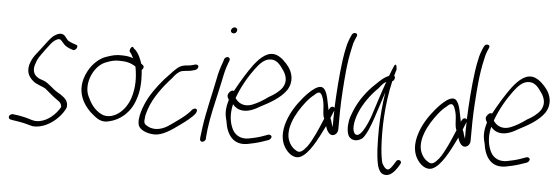

<svg xmlns="http://www.w3.org/2000/svg" viewBox="-54 -911 3578 1232"><g transform="rotate(5 1735.0 -295.0)"><path d="M31 -26C16 -17 19 2 32 5L47 8C74 11 93 16 112 19C134 23 158 32 180 36C236 40 297 10 343 -39C358 -55 379 -83 386 -104C390 -138 374 -158 352 -173C344 -180 333 -187 320 -194C284 -214 260 -247 225 -261L197 -271C171 -283 146 -305 157 -353C171 -401 182 -412 218 -462C241 -494 258 -514 269 -522C286 -534 299 -540 311 -531L325 -516C336 -501 349 -491 371 -482L391 -475C411 -466 432 -505 411 -509L390 -516C378 -521 367 -525 359 -530C347 -540 341 -554 329 -564C310 -577 289 -571 264 -554C250 -544 230 -520 204 -484C163 -428 139 -411 122 -354C110 -300 135 -272 157 -253C179 -233 214 -227 240 -211C264 -192 291 -165 325 -143C341 -133 348 -123 350 -103C321 -51 271 -10 220 -1C181 7 154 -11 123 -17C105 -20 85 -26 60 -28L46 -30C41 -31 36 -29 31 -26Z M499 -348C425 -211 504 -112 570 -62C592 -44 623 -27 662 -38C734 -53 798 -107 826 -189C849 -249 849 -314 846 -361L844 -385C854 -393 859 -406 851 -414L836 -427C835 -435 832 -442 829 -448C820 -474 802 -505 783 -517L778 -524C770 -538 750 -507 758 -494L764 -487C769 -482 775 -466 783 -455C759 -464 736 -467 709 -467C676 -469 647 -462 611 -449C566 -435 523 -393 499 -348ZM508 -226C499 -306 550 -394 616 -415C643 -426 672 -433 700 -431C738 -431 770 -425 802 -403L804 -393C813 -339 818 -269 792 -194C761 -108 688 -57 625 -74C582 -89 547 -126 524 -177C516 -192 510 -208 508 -226Z M858 -26C870 0 911 18 954 20C1010 24 1067 -17 1126 -60C1156 -82 1194 -111 1212 -135C1220 -147 1224 -161 1214 -166C1206 -171 1192 -164 1188 -158C1156 -117 1095 -77 1054 -48C1020 -23 964 -1 916 -27C894 -38 886 -46 891 -77C891 -92 896 -110 903 -132C930 -216 993 -295 1042 -348C1062 -375 1079 -393 1102 -400C1109 -401 1116 -402 1122 -403C1134 -405 1153 -405 1166 -409C1178 -413 1193 -414 1200 -425C1212 -444 1198 -454 1178 -448C1165 -445 1163 -443 1152 -441C1136 -439 1122 -439 1106 -435C1079 -429 1054 -403 1025 -371C984 -331 933 -266 903 -213C873 -159 840 -72 858 -26Z M1393 -690C1390 -679 1399 -670 1410 -670C1421 -670 1429 -677 1432 -688C1435 -699 1427 -709 1416 -709C1405 -709 1396 -701 1393 -690ZM1328 -370C1323 -347 1319 -324 1313 -298C1307 -272 1301 -245 1295 -216L1277 -128C1269 -88 1259 -15 1256 15V26C1256 31 1258 34 1261 37C1272 47 1293 33 1293 18V8C1294 1 1295 -16 1298 -43C1308 -123 1330 -214 1349 -298C1355 -324 1360 -348 1365 -371C1372 -408 1381 -445 1393 -475L1400 -494C1402 -499 1401 -504 1399 -508C1392 -521 1371 -515 1365 -500L1359 -480C1347 -448 1335 -410 1328 -370Z M1414 -287C1401 -270 1410 -253 1418 -243L1417 -240C1400 -183 1402 -149 1414 -107C1426 -19 1470 45 1562 29C1589 24 1625 16 1654 6L1695 -8C1700 -10 1704 -14 1707 -18C1719 -34 1704 -45 1690 -42L1648 -27C1622 -18 1593 -12 1568 -7C1516 3 1478 -20 1460 -56C1442 -93 1430 -145 1447 -217C1462 -198 1482 -185 1511 -182C1550 -178 1591 -198 1624 -218C1676 -245 1747 -282 1786 -338C1823 -397 1804 -452 1780 -486C1758 -516 1729 -544 1700 -555C1645 -576 1596 -532 1555 -479C1521 -434 1480 -366 1445 -302C1431 -308 1420 -296 1414 -287ZM1460 -258C1486 -332 1531 -407 1568 -456C1595 -492 1621 -518 1653 -523C1699 -531 1724 -497 1748 -462C1765 -437 1784 -396 1756 -352C1737 -324 1703 -300 1671 -283C1637 -258 1605 -239 1570 -225C1519 -205 1479 -227 1460 -258Z M1796 -135C1773 -65 1780 -11 1803 28C1823 62 1861 97 1903 83C1962 59 2010 -40 2054 -129C2060 -109 2075 -73 2101 -75C2120 -77 2134 -95 2134 -116C2134 -191 2134 -273 2140 -358C2146 -447 2152 -546 2175 -644C2179 -666 2184 -684 2190 -697L2200 -720C2210 -743 2176 -748 2167 -727L2157 -705C2150 -688 2143 -668 2138 -643C2133 -620 2127 -592 2123 -560C2109 -457 2102 -347 2098 -252C2098 -251 2097 -250 2098 -249C2096 -253 2093 -255 2089 -256C2073 -259 2067 -245 2061 -232C2050 -280 2045 -334 2024 -362C1993 -407 1924 -336 1888 -293C1852 -250 1816 -197 1796 -135ZM1818 -56C1816 -108 1841 -165 1867 -208C1893 -250 1927 -296 1961 -321C1976 -337 1993 -347 2004 -332C2015 -318 2024 -285 2026 -259L2029 -213C2030 -201 2032 -186 2038 -176C2010 -108 1977 -31 1945 12C1921 41 1901 62 1875 43C1844 27 1819 -14 1818 -56ZM2077 -183 2098 -234C2097 -196 2096 -160 2097 -126C2094 -134 2091 -142 2088 -151C2086 -162 2082 -174 2077 -183Z M2197 -175C2190 -136 2193 -96 2207 -75C2225 -51 2262 -46 2295 -73C2320 -102 2341 -156 2359 -210C2378 -265 2395 -323 2414 -378C2401 -296 2395 -219 2393 -143C2392 -60 2394 38 2409 96C2417 124 2429 141 2446 147C2487 161 2517 124 2537 94L2550 72C2564 49 2529 37 2520 59L2507 80C2499 93 2491 103 2482 110C2478 114 2471 115 2465 112C2455 109 2445 96 2434 75C2428 51 2423 19 2420 -21C2412 -140 2416 -296 2452 -453C2458 -455 2464 -461 2466 -471C2469 -480 2466 -485 2461 -488C2466 -505 2469 -518 2473 -529C2472 -559 2465 -572 2454 -549C2449 -538 2435 -504 2429 -486C2428 -485 2428 -485 2427 -485C2398 -473 2378 -454 2345 -422C2297 -378 2246 -311 2218 -240C2208 -216 2200 -194 2197 -175ZM2252 -234C2279 -298 2325 -359 2368 -400C2384 -420 2396 -437 2414 -445C2388 -375 2363 -291 2338 -216C2323 -173 2274 -55 2239 -100C2221 -128 2232 -185 2252 -234Z M2648 -135C2625 -65 2632 -11 2655 28C2675 62 2713 97 2755 83C2814 59 2862 -40 2906 -129C2912 -109 2927 -73 2953 -75C2972 -77 2986 -95 2986 -116C2986 -191 2986 -273 2992 -358C2998 -447 3004 -546 3027 -644C3031 -666 3036 -684 3042 -697L3052 -720C3062 -743 3028 -748 3019 -727L3009 -705C3002 -688 2995 -668 2990 -643C2985 -620 2979 -592 2975 -560C2961 -457 2954 -347 2950 -252C2950 -251 2949 -250 2950 -249C2948 -253 2945 -255 2941 -256C2925 -259 2919 -245 2913 -232C2902 -280 2897 -334 2876 -362C2845 -407 2776 -336 2740 -293C2704 -250 2668 -197 2648 -135ZM2670 -56C2668 -108 2693 -165 2719 -208C2745 -250 2779 -296 2813 -321C2828 -337 2845 -347 2856 -332C2867 -318 2876 -285 2878 -259L2881 -213C2882 -201 2884 -186 2890 -176C2862 -108 2829 -31 2797 12C2773 41 2753 62 2727 43C2696 27 2671 -14 2670 -56ZM2929 -183 2950 -234C2949 -196 2948 -160 2949 -126C2946 -134 2943 -142 2940 -151C2938 -162 2934 -174 2929 -183Z M3077 -287C3064 -270 3073 -253 3081 -243L3080 -240C3063 -183 3065 -149 3077 -107C3089 -19 3133 45 3225 29C3252 24 3288 16 3317 6L3358 -8C3363 -10 3367 -14 3370 -18C3382 -34 3367 -45 3353 -42L3311 -27C3285 -18 3256 -12 3231 -7C3179 3 3141 -20 3123 -56C3105 -93 3093 -145 3110 -217C3125 -198 3145 -185 3174 -182C3213 -178 3254 -198 3287 -218C3339 -245 3410 -282 3449 -338C3486 -397 3467 -452 3443 -486C3421 -516 3392 -544 3363 -555C3308 -576 3259 -532 3218 -479C3184 -434 3143 -366 3108 -302C3094 -308 3083 -296 3077 -287ZM3123 -258C3149 -332 3194 -407 3231 -456C3258 -492 3284 -518 3316 -523C3362 -531 3387 -497 3411 -462C3428 -437 3447 -396 3419 -352C3400 -324 3366 -300 3334 -283C3300 -258 3268 -239 3233 -225C3182 -205 3142 -227 3123 -258Z"/></g></svg>

Font: Stray Cat
Style: SuCnObl
Weight: 400
Version: Version 1.0